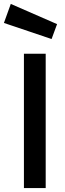

<svg xmlns="http://www.w3.org/2000/svg" viewBox="-43 -959 332 979"><path d="M79 0V-685H190V0ZM12 -939 248 -836 220 -760 -23 -842Z"/></svg>

Font: Titillium Web[RUS by Daymarius]
Style: Regular
Weight: 600
Designer: Cyrillization by Daymarius
Foundry: Cyrillization by Daymarius
Version: Version 1.002 September 11, 2018